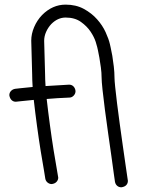

<svg xmlns="http://www.w3.org/2000/svg" viewBox="-20 -755 611 813"><path d="M464.8 -426.8Q464.8 -415 467.8 -386.2Q470.7 -357.4 475.6 -317.9Q480.5 -278.3 486.8 -232.4Q493.2 -186.5 499.5 -141.6Q505.9 -96.7 511.7 -56.6Q517.6 -16.6 521.5 10.7Q521.5 21.5 514.6 28.8Q507.8 36.1 494.1 38.1Q483.4 38.1 476.1 31.7Q468.8 25.4 466.8 14.6Q465.8 10.7 461.9 -19.5Q458 -49.8 451.7 -93.8Q445.3 -137.7 438 -189.9Q430.7 -242.2 424.3 -290Q418 -337.9 414.1 -375Q410.2 -412.1 410.2 -426.8Q410.2 -446.3 407.2 -468.8Q404.3 -491.2 400.9 -510.3Q397.5 -529.3 394.5 -543L391.6 -555.7Q391.6 -557.6 385.3 -577.6Q378.9 -597.7 363.8 -620.6Q348.6 -643.6 322.8 -662.1Q296.9 -680.7 257.8 -680.7Q224.6 -680.7 197.3 -653.3Q183.6 -638.7 175.3 -620.1Q167 -601.6 167 -582L170.9 -441.4Q170.9 -430.7 171.4 -417.5Q171.9 -404.3 172.9 -390.6Q219.7 -393.6 272.5 -396.5Q284.2 -396.5 291.5 -388.7Q298.8 -380.9 299.8 -369.1Q299.8 -358.4 292 -350.1Q284.2 -341.8 273.4 -341.8Q222.7 -339.8 177.7 -335.9Q183.6 -283.2 191.4 -225.6Q199.2 -168 207 -119.1Q214.8 -70.3 220.7 -38.1Q226.6 -5.9 226.6 -2.9Q226.6 6.8 219.7 14.6Q212.9 22.5 199.2 24.4Q189.5 24.4 181.6 18.1Q173.8 11.7 171.9 2Q171.9 -2 166 -34.7Q160.2 -67.4 152.3 -115.7Q144.5 -164.1 136.7 -221.7Q128.9 -279.3 123 -332Q90.8 -329.1 70.3 -326.7Q49.8 -324.2 46.9 -324.2Q36.1 -324.2 28.8 -331.5Q21.5 -338.9 19.5 -351.6Q19.5 -362.3 26.4 -369.6Q33.2 -377 43.9 -378.9Q44.9 -378.9 64.9 -381.3Q85 -383.8 118.2 -386.7Q117.2 -401.4 116.7 -415Q116.2 -428.7 116.2 -440.4L112.3 -583Q112.3 -611.3 124.5 -640.1Q136.7 -668.9 158.2 -691.4Q202.1 -735.4 257.8 -735.4Q301.8 -735.4 335 -717.3Q368.2 -699.2 391.1 -673.3Q414.1 -647.5 427.2 -618.7Q440.4 -589.8 445.3 -568.4Q445.3 -567.4 448.7 -553.2Q452.1 -539.1 455.6 -518.6Q459 -498 461.9 -473.1Q464.8 -448.2 464.8 -426.8Z"/></svg>

Font: Coming Soon
Style: Regular
Weight: 400
Designer: Dathan Boardman
Foundry: Open Window
Version: Version 1.000